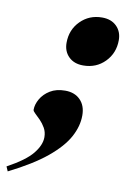

<svg xmlns="http://www.w3.org/2000/svg" viewBox="-151 -574 530 798"><g transform="rotate(10 114.0 -175.0)"><path d="M215 -524Q253.5 -524 276.2 -501.5Q299 -479 299 -443Q299 -388.5 262.5 -351.2Q226 -314 171 -314Q132.5 -314 109.8 -336.5Q87 -359 87 -395Q87 -450 123.8 -487Q160.5 -524 215 -524ZM-69.5 154.5Q6 113.5 35.2 77.2Q64.5 41 64.5 8Q64.5 -14 54.8 -31Q45 -48 32.5 -60.8Q20 -73.5 10.2 -82.5Q0.5 -91.5 0.5 -97Q0.5 -119.5 14 -143Q27.5 -166.5 53.2 -182.2Q79 -198 116.5 -198Q156.5 -198 180.2 -174Q204 -150 204 -108.5Q204 -63 179 -17Q154 29 96 76.8Q38 124.5 -61 174Z"/></g></svg>

Font: Newsreader Display ExtraBold
Style: Italic
Weight: 800
Italic angle: -17°
Designer: Hugues Gentile
Foundry: Production Type
Version: Version 1.001